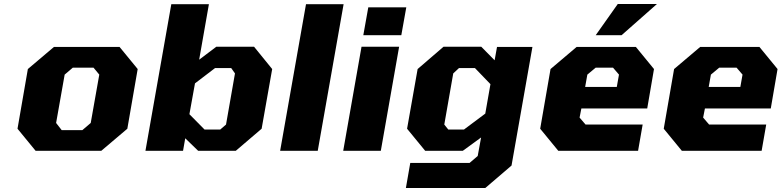

<svg xmlns="http://www.w3.org/2000/svg" viewBox="-20 -758 3928 965"><path d="M159 0 68 -111 120 -411 251 -522H581L672 -411L620 -111L489 0ZM290 -104H394L436 -140L479 -383L450 -418H346L305 -383L262 -140Z M711 0 841 -737H1030L981 -458L1067 -523H1257L1348 -411L1295 -111L1165 0H976L911 -63L900 0ZM1008 -107H1087L1116 -132L1161 -389L1142 -416H1061L960 -339L932 -184Z M1388 0 1518 -737H1707L1577 0Z M1806 -581 1831 -721H2022L1997 -581ZM1705 0 1797 -523H1986L1894 0Z M2020 187 2042 61H2340L2381 26L2398 -67L2306 0H2117L2026 -111L2079 -411L2209 -523H2399L2466 -455L2478 -522H2656L2551 74L2419 187ZM2233 -107H2312L2419 -187L2445 -335L2367 -416H2287L2258 -389L2213 -132Z M2974 -581 3085 -738H3282L3104 -581ZM2786 0 2695 -111 2747 -411 2878 -522H3176L3267 -411L3233 -213H2902L2893 -167L2923 -132H3210L3187 0ZM2921 -321H3080L3091 -383L3061 -418H2974L2932 -383Z M3407 0 3316 -111 3368 -411 3499 -522H3797L3888 -411L3854 -213H3523L3514 -167L3544 -132H3831L3808 0ZM3542 -321H3701L3712 -383L3682 -418H3595L3553 -383Z"/></svg>

Font: Tomorrow
Style: Bold Italic
Weight: 700
Italic angle: -10°
Designer: Tony de Marco, Monica Rizzolli
Foundry: Just in Type
Version: Version 2.002